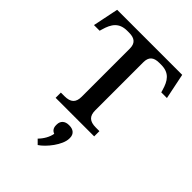

<svg xmlns="http://www.w3.org/2000/svg" viewBox="-279 -833 1271 1271"><g transform="rotate(45 356.5 -197.5)"><path d="M420 -127V-577C420 -626 444 -649 498 -649H515C592 -649 621 -604 640 -537L645 -520H698L661 -700H52L15 -520H68L73 -537C92 -604 121 -649 198 -649H215C269 -649 293 -626 293 -577V-127C293 -73 268 -49 209 -49H176V0H537V-49H504C445 -49 420 -73 420 -127ZM283 275 313 305C359 276 431 188 431 126V120C431 84 406 65 371 65H365C331 65 306 84 306 120V126C306 152 318 168 338 175C332 211 310 248 283 275Z"/></g></svg>

Font: LT Superior Serif Semibold
Style: Regular
Weight: 600
Designer: Daniel Lyons
Foundry: LyonsType
Version: Version 2.120;FEAKit 1.0